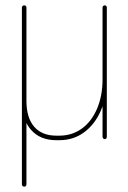

<svg xmlns="http://www.w3.org/2000/svg" viewBox="-20 -521 481 719"><path d="M380 -9Q380 -5 378 -2.5Q376 0 372 0Q369 0 366.5 -2.5Q364 -5 364 -9V-493Q364 -496 366.5 -498.5Q369 -501 372 -501Q376 -501 378 -498.5Q380 -496 380 -493ZM364 -224Q364 -228 366.5 -230.5Q369 -233 372 -233Q376 -233 378 -230.5Q380 -228 380 -224Q380 -158 357.5 -106.5Q335 -55 295 -25.5Q255 4 202 4H191Q130 4 96 -35Q62 -74 62 -143V-493Q62 -496 64.5 -498.5Q67 -501 71 -501Q75 -501 77 -498.5Q79 -496 79 -493V-143Q79 -80 108 -46.5Q137 -13 191 -13H202Q250 -13 286.5 -39.5Q323 -66 343.5 -114Q364 -162 364 -224ZM79 169Q79 173 77 175.5Q75 178 71 178Q67 178 64.5 175.5Q62 173 62 169V-143Q62 -147 64.5 -149.5Q67 -152 71 -152Q75 -152 77 -149.5Q79 -147 79 -143Z"/></svg>

Font: Libertine-Super Thin
Style: Regular
Weight: 100
Designer: Bastien Sozeau
Foundry: NBR — Bastien Sozeau
Version: Version 2.003;gftools[0.9.33]